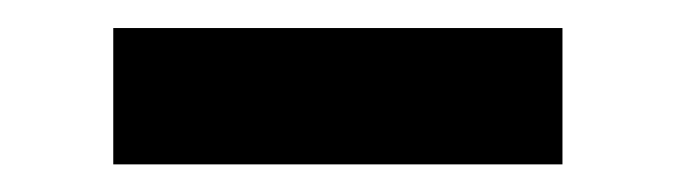

<svg xmlns="http://www.w3.org/2000/svg" viewBox="-20 -367 489 139"><path d="M387.2 -346.7V-248H62V-346.7Z"/></svg>

Font: Inter Cardless Tabular Medium
Style: Regular
Weight: 500
Designer: Rasmus Andersson
Foundry: rsms
Version: Version 4.000;git-4fc901f